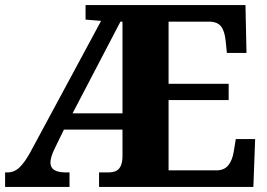

<svg xmlns="http://www.w3.org/2000/svg" viewBox="-20 -734 1050 754"><path d="M0 0V-57H10Q36 -57 56.5 -76.5Q77 -96 99 -136L377 -652L316 -657V-714H944L948 -526H871L866 -575Q862 -613 847.5 -631Q833 -649 800 -649H642V-405H878V-341H642V-65H830Q861 -65 877 -85.5Q893 -106 898 -139L906 -188H982L975 0H369V-57H406Q426 -57 438 -64Q450 -71 455.5 -85.5Q461 -100 461 -120V-225H231L194 -149Q186 -133 182 -119Q178 -105 178 -96Q178 -76 193 -66.5Q208 -57 237 -57H253V0ZM265 -289H461V-649H453Z"/></svg>

Font: Noto Serif Kannada ExtraBold
Style: Regular
Weight: 800
Version: Version 2.003